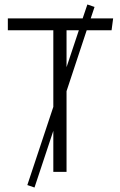

<svg xmlns="http://www.w3.org/2000/svg" viewBox="-20 -767 535 857"><path d="M134 70 102 59 218 -290V-632H15V-685H349L370 -747L402 -736L385 -685H485L478 -632H367L277 -360V0H218V-183ZM277 -467 332 -632H277Z"/></svg>

Font: Trujillo Light
Style: Regular
Weight: 300
Designer: Fira Sans original fonts by bBox Type GmbH, Carrois Corporate GbR, & Edenspiekermann AG / Changes by Cristiano Sobral
Foundry: Fira Sans original fonts by bBox Type GmbH, Carrois Corporate GbR, & Edenspiekermann AG / Changes by Cristiano Sobral
Version: Version 4.301;July 28, 2020;FontCreator 13.0.0.2655 64-bit